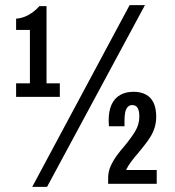

<svg xmlns="http://www.w3.org/2000/svg" viewBox="-20 -719 683 751"><path d="M106 12 487 -699H547L164 12ZM403 0V-22Q403 -47 412.5 -68.5Q422 -90 436.5 -110Q451 -130 467 -148Q492 -178 508.5 -205Q525 -232 525 -263Q525 -285 518.5 -296.5Q512 -308 497 -308Q486 -308 479 -300Q472 -292 469.5 -278.5Q467 -265 467 -249V-225H406Q406 -230 405.5 -236.5Q405 -243 405 -247Q405 -285 416.5 -310Q428 -335 450 -347.5Q472 -360 502 -360Q530 -360 550 -349.5Q570 -339 580.5 -317.5Q591 -296 591 -262Q591 -240 585 -220.5Q579 -201 568.5 -184Q558 -167 545.5 -151.5Q533 -136 521 -121Q507 -105 494 -88Q481 -71 473 -54H593V0ZM43 -340V-393H97V-602H43V-646Q59 -647 75 -653Q91 -659 106.5 -670Q122 -681 134 -695H162V-393H214V-340Z"/></svg>

Font: Archivo SemiBold ExtraCondensed
Style: Regular
Weight: 600
Width: 2
Version: Version 2.001